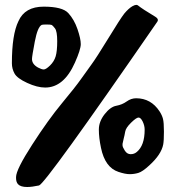

<svg xmlns="http://www.w3.org/2000/svg" viewBox="-20 -707 723 788"><path d="M541 -83Q573.7 -109.4 573.7 -174.8Q573.7 -191.4 565.7 -208Q557.6 -224.6 548.6 -224.6Q539.6 -224.6 518.1 -203.6Q496.6 -182.6 493.9 -167Q491.2 -151.4 487.8 -138.7Q484.4 -126 482.9 -116.7V-110.4Q482.9 -103.5 492.2 -88.9Q501.5 -74.2 516.1 -74.2Q530.8 -74.2 541 -83ZM538.6 -303.7Q599.6 -303.7 634.8 -250Q645 -234.4 648.9 -219.2Q652.8 -204.1 652.8 -167Q652.8 -129.9 649.9 -114.3Q642.1 -72.8 592.3 -27.8Q564.9 -2.4 547.6 2.7Q530.3 7.8 512.2 7.8Q494.1 7.8 466.3 -1.5Q411.1 -19.5 394.5 -100.1Q385.7 -141.6 385.7 -174.8V-175.3Q385.7 -208 409.4 -238.3Q433.1 -268.6 457.3 -272.9Q481.4 -277.3 499.8 -290.5Q518.1 -303.7 538.6 -303.7ZM151.4 -605Q134.3 -596.7 122.8 -536.1Q111.3 -475.6 111.3 -464.8Q111.3 -443.4 136.2 -429.7Q150.9 -421.9 159.7 -421.9Q168.5 -421.9 185.3 -438.2Q202.1 -454.6 208.5 -475.8Q214.8 -497.1 214.8 -537.8Q214.8 -578.6 205.6 -590.6Q196.3 -602.5 192.4 -604.5Q188.5 -606.4 171.6 -606.4Q154.8 -606.4 151.4 -605ZM28.8 -447.3Q28.8 -565.4 55.7 -620.1Q82 -679.7 159.2 -679.7Q236.3 -679.7 260.5 -653.1Q284.7 -626.5 298.1 -587.2Q311.5 -547.9 311.5 -525.9Q311.5 -503.9 287.6 -450.2Q242.2 -347.7 165.5 -347.7Q132.8 -347.7 91.6 -366.7Q50.3 -385.7 39.6 -405.3Q28.8 -424.8 28.8 -447.3ZM616.7 -638.7Q627.9 -631.8 627.9 -625V-624.5Q627.9 -621.1 625.5 -617.7Q165.5 48.8 140.1 54.2Q110.8 60.5 91.3 60.5Q64.5 60.5 53.7 48.8Q45.9 39.6 45.9 24.4V19.5Q45.9 -10.7 112.1 -113.3Q178.2 -215.8 234.1 -283.2Q290 -350.6 312.3 -382.3Q334.5 -414.1 354.7 -441.4Q375 -468.8 424.6 -549.8Q474.1 -630.9 490.2 -651.4Q507.3 -671.9 522.9 -681.2Q533.2 -687 539.1 -687Q543.5 -687 546.4 -684.6Q564.5 -669.9 616.7 -638.7Z"/></svg>

Font: Drukaatie burti
Style: Bold
Weight: 700
Version: Version 0.14